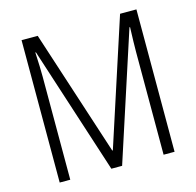

<svg xmlns="http://www.w3.org/2000/svg" viewBox="-104 -822 950 930"><g transform="rotate(-15 370.5 -357.0)"><path d="M342 0H396L604 -639H607C605 -583 604 -544 604 -517V0H659V-714H577L372 -84H369L164 -714H83V0H136V-517C136 -545 135 -583 132 -639H135Z"/></g></svg>

Font: Noto Sans Arabic UI Cn Lt
Style: Regular
Weight: 300
Width: 3
Designer: Monotype Design Team, Nadine Chahine and Nizar Qandah
Foundry: Monotype Imaging Inc.
Version: Version 2.010